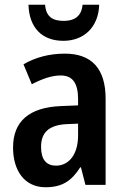

<svg xmlns="http://www.w3.org/2000/svg" viewBox="-20 -779 528 809"><path d="M398 -759H328C323 -708 291 -691 249 -691C202 -691 174 -708 170 -759H100C103 -661 158 -607 247 -607C335 -607 395 -666 398 -759ZM253 -553C188 -553 128 -537 79 -508L114 -424C158 -447 198 -461 236 -461C285 -461 309 -430 309 -361V-335L235 -332C104 -326 35 -269 35 -157C35 -62 82 10 172 10C242 10 282 -17 318 -74H321L340 0H425V-363C425 -489 367 -553 253 -553ZM261 -256 309 -258V-208C309 -128 270 -81 216 -81C176 -81 153 -106 153 -160C153 -219 184 -252 261 -256Z"/></svg>

Font: Noto Sans Arabic Cond SemBd
Style: Regular
Weight: 600
Width: 3
Designer: Monotype Design Team, Nadine Chahine, Nizar Qandah and Khaled Hosny
Foundry: Monotype Imaging Inc.
Version: Version 2.012